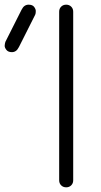

<svg xmlns="http://www.w3.org/2000/svg" viewBox="-153 -801 433 821"><path d="M130 0Q117 0 108.5 -8.5Q100 -17 100 -30V-751Q100 -764 108.5 -772.5Q117 -781 130 -781Q143 -781 151.5 -772.5Q160 -764 160 -751V-30Q160 -17 151.5 -8.5Q143 0 130 0ZM-102 -578Q-118 -578 -125.5 -587.5Q-133 -597 -133 -605Q-133 -610 -132 -614Q-131 -618 -130 -622L-61 -759Q-55 -771 -47.5 -776Q-40 -781 -31 -781Q-14 -781 -7 -771.5Q0 -762 0 -754Q0 -750 -0.5 -745.5Q-1 -741 -3 -737L-72 -600Q-78 -588 -85.5 -583Q-93 -578 -102 -578Z"/></svg>

Font: ComfortaaLight
Style: Regular
Weight: 300
Designer: Johan Aakerlund
Foundry: Johan Aakerlund
Version: Version 3.104; ttfautohint (v1.8.1.43-b0c9)